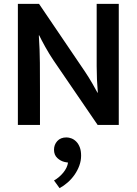

<svg xmlns="http://www.w3.org/2000/svg" viewBox="-20 -650 711 999"><path d="M317 193Q295 188 278 172Q261 156 261 129Q261 103 278 84Q295 65 326 65Q338 65 351.5 70Q365 75 376.5 86.5Q388 98 395 116Q402 134 402 160Q402 186 393 211Q384 236 368.5 258.5Q353 281 332.5 299Q312 317 290 329L261 289Q288 274 309 248.5Q330 223 334 196ZM73 -630H183L423 -276Q443 -246 460 -216.5Q477 -187 487 -168H489Q483 -237 483 -306.5Q483 -376 483 -445V-630H598V0H488L259 -335Q236 -369 215.5 -406Q195 -443 184 -466H182Q187 -392 187.5 -322.5Q188 -253 188 -181V0H73Z"/></svg>

Font: Mukta Malar SemiBold
Style: Regular
Weight: 600
Designer: Aadarsh Rajan, Girish Dalvi, Yashodeep Gholap
Foundry: Ek Type
Version: Version 2.538;PS 1.000;hotconv 16.6.51;makeotf.lib2.5.65220;